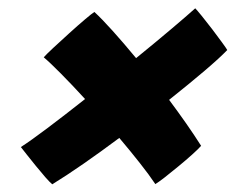

<svg xmlns="http://www.w3.org/2000/svg" viewBox="-20 -584 581 474"><path d="M213 -554.5Q231 -538 258 -508Q285 -478 316 -440.5Q364 -479.5 403 -512.5Q442 -545.5 462 -563.5Q466 -559.5 478 -544.8Q490 -530 503.8 -512Q517.5 -494 528.2 -479.2Q539 -464.5 541 -460.5Q523.5 -442 485 -409.2Q446.5 -376.5 397.5 -337.5Q419.5 -308 439.8 -279Q460 -250 476.5 -224Q470 -216.5 454.8 -202.8Q439.5 -189 421 -173.8Q402.5 -158.5 386.8 -146.2Q371 -134 363.5 -129.5Q348.5 -152 325.2 -181.5Q302 -211 274.5 -243.5Q229 -209.5 185.8 -179.5Q142.5 -149.5 109 -129Q103.5 -133.5 92.2 -146.2Q81 -159 68.2 -174.8Q55.5 -190.5 45.2 -203.5Q35 -216.5 31.5 -221Q55 -236 97.5 -268Q140 -300 190 -339.5Q158 -374.5 130.5 -402.2Q103 -430 88 -442.5Q93.5 -449 111.5 -465.8Q129.5 -482.5 151 -502Q172.5 -521.5 190.2 -536.5Q208 -551.5 213 -554.5Z"/></svg>

Font: Grandstander
Style: Bold Italic
Weight: 700
Italic angle: -15°
Designer: Tyler Finck
Foundry: Etcetera Type Co
Version: Version 1.200; ttfautohint (v1.8.3)